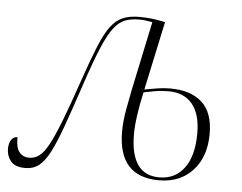

<svg xmlns="http://www.w3.org/2000/svg" viewBox="-66 -590 823 652"><g transform="rotate(5 345.5 -263.5)"><path d="M498 10Q359 10 359 -144Q359 -180 366.5 -220.5Q374 -261 379 -286L429 -523Q417 -525 407 -526.5Q397 -528 384 -528Q356 -528 335.5 -520Q315 -512 297 -488.5Q279 -465 259 -417Q239 -369 212 -288Q184 -204 163.5 -147Q143 -90 125.5 -56Q108 -22 88.5 -7Q69 8 42 8Q7 8 -7.5 -10Q-22 -28 -22 -52Q-22 -70 -14.5 -82Q-7 -94 7 -94Q6 -59 18.5 -43.5Q31 -28 52 -28Q71 -28 86.5 -39.5Q102 -51 118 -80.5Q134 -110 155 -164Q176 -218 205 -303Q230 -376 249 -422.5Q268 -469 286.5 -493.5Q305 -518 328 -527.5Q351 -537 383 -537Q404 -537 423.5 -535Q443 -533 472 -527L422 -293Q445 -297 466 -300.5Q487 -304 509 -304Q579 -304 617.5 -269.5Q656 -235 656 -162Q656 -84 613 -37Q570 10 498 10ZM498 0Q552 0 583 -41.5Q614 -83 614 -160Q614 -226 585.5 -260Q557 -294 505 -294Q479 -294 459.5 -290.5Q440 -287 420 -283Q411 -244 405.5 -205.5Q400 -167 400 -139Q400 0 498 0Z"/></g></svg>

Font: Noto Serif Display SemiCondensed ExtraLight
Style: Italic
Weight: 200
Width: 4
Italic angle: -12°
Designer: Monotype Design Team
Foundry: Monotype Imaging Inc.
Version: Version 2.009